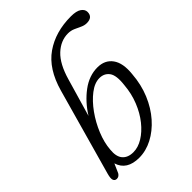

<svg xmlns="http://www.w3.org/2000/svg" viewBox="-209 -827 942 942"><g transform="rotate(-45 262.0 -356.0)"><path d="M224 -509 167 -313Q204.5 -373 256.5 -411.8Q308.5 -450.5 366 -450.5Q417.5 -450.5 444.2 -413.5Q471 -376.5 463.5 -306.5Q458.5 -238.5 434.5 -181Q410.5 -123.5 373 -81Q335.5 -38.5 290.2 -15Q245 8.5 198 8.5Q112.5 8.5 92 -58.5L71 -11Q62 4 47.5 4Q34.5 4 29.8 -7.2Q25 -18.5 33 -47L159 -496.5Q192 -614 267.8 -666.8Q343.5 -719.5 451 -719.5Q489 -719.5 506.8 -707Q524.5 -694.5 524.5 -677Q524.5 -640.5 483 -640.5Q467 -640.5 451.2 -648Q435.5 -655.5 418.5 -663Q401.5 -670.5 382 -670.5Q331 -670.5 289.5 -631.5Q248 -592.5 224 -509ZM336 -406.5Q302.5 -406.5 267 -379.2Q231.5 -352 200.5 -308.8Q169.5 -265.5 149.2 -216Q129 -166.5 125.5 -121.5Q120.5 -76 139.8 -53.5Q159 -31 197 -31Q230 -31 263.5 -51.5Q297 -72 326 -108.2Q355 -144.5 374.2 -192.5Q393.5 -240.5 398 -295.5Q405.5 -357 387.2 -381.8Q369 -406.5 336 -406.5Z"/></g></svg>

Font: Fraunces 72pt SuperSoft Light
Style: Italic
Weight: 300
Italic angle: -16°
Version: Version 1.000;[b76b70a41]